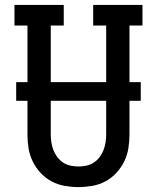

<svg xmlns="http://www.w3.org/2000/svg" viewBox="-20 -755 640 783"><path d="M300 8Q272 8 243.5 3Q215 -2 190 -15.5Q165 -29 145.5 -50Q126 -71 113.5 -96.5Q101 -122 96.5 -150Q92 -178 92 -206V-651H39V-735H240V-651H187V-206Q187 -190 189.5 -174Q192 -158 198 -142.5Q204 -127 214 -114Q224 -101 237.5 -92Q251 -83 267.5 -79.5Q284 -76 300 -76Q316 -76 332.5 -79.5Q349 -83 362.5 -92Q376 -101 386 -114Q396 -127 402 -142.5Q408 -158 410.5 -174Q413 -190 413 -206V-651H360V-735H561V-651H508V-206Q508 -178 503.5 -150Q499 -122 486.5 -96.5Q474 -71 454.5 -50Q435 -29 410 -15.5Q385 -2 356.5 3Q328 8 300 8ZM554 -344H46V-420H554Z"/></svg>

Font: Iosevka Etoile Medium
Style: Regular
Weight: 500
Designer: Belleve Invis
Foundry: Belleve Invis
Version: Version 22.1.2; ttfautohint (v1.8.4)